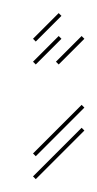

<svg xmlns="http://www.w3.org/2000/svg" viewBox="-20 -239 151 299"><path d="M35.7 4.3 111.4 -71.4 107.1 -75.7 31.4 0ZM35.7 40 111.4 -35.7 107.1 -40 31.4 35.7ZM35.7 -174.3 75.7 -214.3 71.4 -218.6 31.4 -178.6ZM35.7 -138.6 75.7 -178.6 71.4 -182.9 31.4 -142.9ZM71.4 -138.6 111.4 -178.6 107.1 -182.9 67.1 -142.9Z"/></svg>

Font: Gossip Low Needlepoint
Style: Regular
Weight: 100
Width: 3
Designer: Deborah Khodanovich
Version: Version 1.001;Glyphs 3.3.1 (3343)